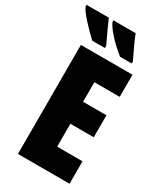

<svg xmlns="http://www.w3.org/2000/svg" viewBox="-259 -1008 919 1089"><g transform="rotate(30 200.5 -463.5)"><path d="M-31 -927V-917Q-21 -891 23.5 -843Q68 -795 99 -767H182V-781Q156 -835 139.5 -871.5Q123 -908 115 -927ZM145 -927V-917Q157 -888 196.5 -845Q236 -802 281 -767H357V-781Q330 -836 313.5 -872.5Q297 -909 291 -927ZM393 -147H227V-297H380V-441H227V-569H393V-714H55V0H393Z"/></g></svg>

Font: Noto Sans Display Condensed Black
Style: Regular
Weight: 900
Width: 3
Designer: Monotype Design team
Foundry: Monotype Imaging Inc.
Version: 1.000